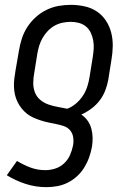

<svg xmlns="http://www.w3.org/2000/svg" viewBox="-20 -558 540 791"><path d="M171 213Q126 213 85 199.5Q44 186 8 164L50 105Q76 121 105 132Q134 143 167 143Q187 143 207.5 136.5Q228 130 244 115Q260 100 268.5 80.5Q277 61 281 41Q284 24 281.5 7.5Q279 -9 269 -21Q259 -33 243 -38.5Q227 -44 211 -47Q195 -50 179 -53.5Q163 -57 147.5 -62Q132 -67 117.5 -73.5Q103 -80 91 -89.5Q79 -99 69 -111.5Q59 -124 52 -138.5Q45 -153 41.5 -168.5Q38 -184 37.5 -200.5Q37 -217 39 -234Q41 -251 44 -268L58 -349Q62 -374 70 -399Q78 -424 92.5 -446.5Q107 -469 127.5 -487.5Q148 -506 172 -517.5Q196 -529 221 -533.5Q246 -538 272 -538Q300 -538 328 -532Q356 -526 378.5 -511Q401 -496 416 -473.5Q431 -451 438 -424Q445 -397 444.5 -368Q444 -339 439 -311L426 -229Q422 -207 413.5 -185Q405 -163 390.5 -144Q376 -125 356.5 -110.5Q337 -96 315 -86Q330 -76 340.5 -61.5Q351 -47 356 -29Q361 -11 361.5 8Q362 27 359 46Q355 68 347.5 89.5Q340 111 327.5 131.5Q315 152 297.5 168Q280 184 259 194.5Q238 205 215.5 209Q193 213 171 213ZM257 -110Q276 -117 293 -131.5Q310 -146 321.5 -163.5Q333 -181 339.5 -201Q346 -221 349 -241L362 -322Q365 -340 366 -357.5Q367 -375 364 -391.5Q361 -408 354 -423Q347 -438 334.5 -448.5Q322 -459 305.5 -463.5Q289 -468 272 -468Q255 -468 238 -464.5Q221 -461 205.5 -452.5Q190 -444 177.5 -431Q165 -418 156 -402.5Q147 -387 142 -371Q137 -355 134 -338L121 -257Q117 -236 117 -215.5Q117 -195 124 -177Q131 -159 146 -146.5Q161 -134 179.5 -127.5Q198 -121 218 -117.5Q238 -114 257 -110Z"/></svg>

Font: Iosevka Curly Oblique
Style: Regular
Weight: 400
Italic angle: -9°
Monospace: yes
Designer: Belleve Invis
Foundry: Belleve Invis
Version: Version 11.1.0; ttfautohint (v1.8.3)